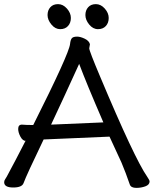

<svg xmlns="http://www.w3.org/2000/svg" viewBox="-27 -894 744 929"><path d="M220.2 -291 473.1 -301.8Q391.1 -491.2 356 -585Q277.8 -413.1 220.2 -291ZM632.8 15.1Q606.9 15.1 601.1 -1Q582 -57.1 561 -106.9L502.9 -232.9L345.2 -226.1Q199.2 -219.2 184.1 -219.2Q101.1 -46.9 86.9 -7.8Q79.1 13.2 37.1 13.2Q-6.8 13.2 -6.8 -12.2Q-6.8 -20 -2.4 -26.1Q2 -32.2 5.9 -39.6Q9.8 -46.9 19.3 -64.9Q28.8 -83 48.3 -119.4Q67.9 -155.8 96.2 -211.9H99.1Q83 -211.9 72 -232.4Q61 -252.9 61 -270Q61 -291 79.1 -291Q98.1 -289.1 133.8 -289.1Q307.1 -633.8 312 -681.2Q314 -701.2 320.6 -709Q327.1 -716.8 346.2 -716.8Q361.8 -716.8 382.8 -706.8Q403.8 -696.8 408.2 -680.2L404.8 -660.2Q404.8 -647.9 458 -522Q624 -127 685.1 -39.1Q696.8 -22 696.8 -16.1Q696.8 0 676.3 7.6Q655.8 15.1 632.8 15.1ZM302 -768.1Q288.1 -752.9 264.2 -752.9Q240.2 -752.9 221.7 -775.4Q203.1 -797.9 203.1 -821Q203.1 -844.2 216.6 -859.1Q230 -874 253.9 -874Q277.8 -874 296.9 -852.5Q315.9 -831.1 315.9 -807.1Q315.9 -783.2 302 -768.1ZM485.1 -768.1Q471.2 -752.9 447 -752.9Q422.9 -752.9 404.5 -775.4Q386.2 -797.9 386.2 -821Q386.2 -844.2 399.7 -859.1Q413.1 -874 437 -874Q460.9 -874 480 -852.5Q499 -831.1 499 -807.1Q499 -783.2 485.1 -768.1Z"/></svg>

Font: LXGW WenKai Screen
Style: Regular
Weight: 400
Designer: LXGW / Fontworks Inc.
Foundry: LXGW / Fontworks Inc.
Version: Version 1.510;January 18,2025